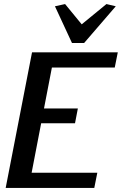

<svg xmlns="http://www.w3.org/2000/svg" viewBox="-20 -927 603 947"><path d="M8 0H445L460 -75H136L183 -319H350L364 -392H197L236 -594H546L561 -669H138ZM251 -896 335 -715H395L551 -896L505 -907L383 -807L301 -907Z"/></svg>

Font: KpSans
Style: BoldItalic
Weight: 700
Italic angle: -11°
Version: Version 0.66